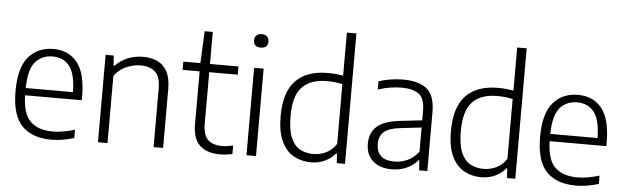

<svg xmlns="http://www.w3.org/2000/svg" viewBox="-50 -992 3854 1185"><g transform="rotate(5 1877.0 -399.0)"><path d="M296 9.5Q176.5 9.5 113.2 -55.8Q50 -121 50 -271Q50 -416 107.5 -482.8Q165 -549.5 260.5 -549.5Q356 -549.5 409.2 -482.8Q462.5 -416 462.5 -270V-249.5H111Q113.5 -135 161.8 -88.2Q210 -41.5 302 -41.5Q360 -41.5 436.5 -64.5V-13Q398 -1.5 363.8 4Q329.5 9.5 296 9.5ZM260 -503Q193.5 -503 153.2 -456.5Q113 -410 111 -294.5H404Q402 -409.5 364.2 -456.2Q326.5 -503 260 -503Z M584.5 0V-541.5H635L639.5 -478.5H644Q714.5 -549.5 817 -549.5Q867 -549.5 905.8 -531.5Q944.5 -513.5 966.2 -472.8Q988 -432 988 -363.5V0H929V-361.5Q929 -436.5 895.8 -466Q862.5 -495.5 806 -495.5Q767 -495.5 721.5 -477.8Q676 -460 643.5 -416V0Z M1339 9Q1260 9 1215.8 -31.8Q1171.5 -72.5 1171.5 -163V-490.5H1066V-541.5H1171.5L1181 -740H1231V-541.5H1408V-490.5H1231V-173Q1231 -101.5 1261 -72.5Q1291 -43.5 1349.5 -43.5Q1378.5 -43.5 1417.5 -52.5V0Q1378 9 1339 9Z M1504.5 0V-541.5H1563.5V0ZM1534 -669.5Q1489.5 -669.5 1489.5 -710.5Q1489.5 -730 1501.2 -741.5Q1513 -753 1534 -753Q1555 -753 1566.8 -741.5Q1578.5 -730 1578.5 -710.5Q1578.5 -669.5 1534 -669.5Z M1904.5 9Q1845.5 9 1797.8 -17.2Q1750 -43.5 1721.8 -102.5Q1693.5 -161.5 1693.5 -259.5Q1693.5 -407.5 1761.8 -478.5Q1830 -549.5 1961 -549.5Q1985.5 -549.5 2010.2 -547.2Q2035 -545 2056 -541.5V-808H2115V0H2064L2060 -59H2055Q2030.5 -29 1991.8 -10Q1953 9 1904.5 9ZM1915 -43.5Q1954.5 -43.5 1992.5 -61.2Q2030.5 -79 2056 -118.5V-488.5Q2013 -499 1959.5 -499Q1858 -499 1806.2 -444.2Q1754.5 -389.5 1754.5 -265.5Q1754.5 -179.5 1775 -131.2Q1795.5 -83 1831.8 -63.2Q1868 -43.5 1915 -43.5Z M2405.5 8.5Q2331 8.5 2287.8 -29.8Q2244.5 -68 2244.5 -136.5Q2244.5 -206 2289.5 -244.8Q2334.5 -283.5 2433.5 -294L2566.5 -309V-365.5Q2566.5 -444.5 2529.8 -471.8Q2493 -499 2422.5 -499Q2391.5 -499 2353.2 -493.2Q2315 -487.5 2276.5 -474V-525.5Q2309.5 -537 2350.5 -543.2Q2391.5 -549.5 2428 -549.5Q2524 -549.5 2574.5 -509.2Q2625 -469 2625 -363.5V0H2574.5L2570 -62H2565.5Q2538 -28.5 2496 -10Q2454 8.5 2405.5 8.5ZM2305.5 -142Q2305.5 -40.5 2417.5 -40.5Q2456.5 -40.5 2496 -57.5Q2535.5 -74.5 2566.5 -115V-264.5L2436 -249.5Q2366.5 -242 2336 -215.5Q2305.5 -189 2305.5 -142Z M2959.5 9Q2900.5 9 2852.8 -17.2Q2805 -43.5 2776.8 -102.5Q2748.5 -161.5 2748.5 -259.5Q2748.5 -407.5 2816.8 -478.5Q2885 -549.5 3016 -549.5Q3040.5 -549.5 3065.2 -547.2Q3090 -545 3111 -541.5V-808H3170V0H3119L3115 -59H3110Q3085.5 -29 3046.8 -10Q3008 9 2959.5 9ZM2970 -43.5Q3009.5 -43.5 3047.5 -61.2Q3085.5 -79 3111 -118.5V-488.5Q3068 -499 3014.5 -499Q2913 -499 2861.2 -444.2Q2809.5 -389.5 2809.5 -265.5Q2809.5 -179.5 2830 -131.2Q2850.5 -83 2886.8 -63.2Q2923 -43.5 2970 -43.5Z M3546 9.5Q3426.5 9.5 3363.2 -55.8Q3300 -121 3300 -271Q3300 -416 3357.5 -482.8Q3415 -549.5 3510.5 -549.5Q3606 -549.5 3659.2 -482.8Q3712.5 -416 3712.5 -270V-249.5H3361Q3363.5 -135 3411.8 -88.2Q3460 -41.5 3552 -41.5Q3610 -41.5 3686.5 -64.5V-13Q3648 -1.5 3613.8 4Q3579.5 9.5 3546 9.5ZM3510 -503Q3443.5 -503 3403.2 -456.5Q3363 -410 3361 -294.5H3654Q3652 -409.5 3614.2 -456.2Q3576.5 -503 3510 -503Z"/></g></svg>

Font: Encode Sans Lt
Style: Regular
Weight: 300
Designer: Multiple Designers
Foundry: Impallari Type
Version: Version 3.002; ttfautohint (v1.8.3) -l 8 -r 50 -G 200 -x 14 